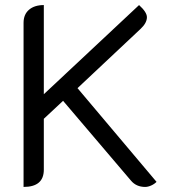

<svg xmlns="http://www.w3.org/2000/svg" viewBox="-20 -729 687 758"><path d="M73 -639Q73 -672 94.5 -690.5Q116 -709 153 -709V-357L529 -709Q560 -681 560 -661Q560 -638 534 -614L286 -381L598 -11Q589 -2 576.5 3.5Q564 9 553 9Q518 9 497 -16L229 -331L153 -260V-59Q153 9 73 9Z"/></svg>

Font: K2D Light
Style: Regular
Weight: 300
Designer: Katatrad Aksorn Co.,Ltd.
Foundry: Cadson Demak Co.,Ltd.
Version: Version 1.000; ttfautohint (v1.6)